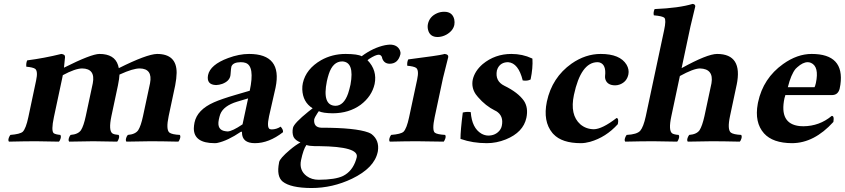

<svg xmlns="http://www.w3.org/2000/svg" viewBox="-20 -718 4294 976"><path d="M253.9 -122.1Q239.3 -53.2 252.9 -41Q261.2 -34.7 286.6 -32.2Q293.5 -23.9 284.2 -4.4Q281.7 0 279.8 2Q193.4 0 163.1 0Q109.4 0 25.4 2Q18.6 -6.3 28.3 -25.4Q30.8 -29.8 32.7 -32.2Q82 -36.1 95.7 -48.3Q111.8 -64.5 124 -122.1L163.6 -309.1Q173.8 -356.4 158.7 -368.2Q147 -376 113.8 -378.9Q111.8 -397 118.2 -411.1Q205.6 -422.4 291.5 -443.8Q312 -441.9 310.5 -426.8Q310.5 -425.3 305.2 -374Q443.4 -443.4 485.4 -443.8Q562 -443.8 580.1 -386.7Q582.5 -378.9 584 -371.6Q725.6 -442.4 778.3 -443.8Q878.4 -443.8 877.9 -347.7Q877.4 -319.3 870.6 -284.2L837.4 -127.9Q822.8 -59.1 841.3 -43.9Q854.5 -34.2 894 -32.2Q900.9 -23.9 891.1 -4.4Q888.7 0 886.7 2Q800.8 0 745.1 0Q705.6 0 622.6 2Q615.7 -6.3 625 -25.4Q627.4 -29.8 629.9 -32.2Q668 -35.2 682.6 -56.2Q696.3 -77.6 707 -127.9L742.7 -294.9Q756.8 -369.1 690.4 -370.1Q655.8 -370.1 590.8 -340.3Q588.4 -339.4 587.4 -338.9Q586.9 -320.3 579.6 -284.2L546.4 -127.9Q530.8 -53.7 551.8 -39.6Q561.5 -33.7 583 -32.2Q589.8 -23.9 580.1 -4.4Q577.6 0 575.7 2Q489.3 0 454.1 0Q414.6 0 331.5 2Q324.7 -6.3 334 -25.4Q336.4 -29.8 338.9 -32.2Q377 -35.2 391.6 -56.2Q405.3 -77.6 416 -127.9L451.7 -294.9Q465.8 -369.1 397.5 -370.1Q361.8 -369.6 299.3 -335.9Q297.4 -325.7 296.4 -321.3Z M1210.4 -48.3 1204.1 -47.9Q1137.7 -2.9 1085.9 8.3Q1077.1 10.3 1071.8 9.8Q964.8 9.8 965.3 -65.9Q965.8 -80.1 968.8 -95.2Q982.4 -160.2 1067.4 -197.8Q1104.5 -214.4 1177.7 -235.8L1249.5 -256.8Q1276.4 -382.3 1228 -398.4Q1218.3 -401.9 1203.1 -401.9Q1164.1 -401.4 1156.2 -379.4Q1154.3 -373.5 1151.9 -339.8Q1151.4 -335 1150.9 -332Q1145 -304.7 1109.4 -291.5Q1093.8 -286.1 1078.6 -285.6Q1028.3 -287.1 1037.6 -336.4Q1048.8 -389.2 1139.6 -422.9Q1195.8 -443.8 1246.1 -443.8Q1416 -443.8 1380.9 -273.4Q1380.4 -271.5 1380.4 -271L1347.7 -127Q1335 -68.4 1352.1 -61.5Q1356.4 -60.1 1361.3 -60.1Q1385.7 -60.5 1406.7 -74.2Q1420.9 -58.1 1418.5 -45.9Q1346.7 9.8 1275.9 9.8Q1210 9.8 1210 -44.9Q1210.4 -46.9 1210.4 -48.3ZM1241.2 -217.8 1185.5 -201.2Q1116.2 -180.2 1099.6 -137.2Q1095.7 -126.5 1092.3 -109.9Q1081.1 -56.2 1127.4 -50.8Q1132.3 -50.3 1137.2 -49.8Q1161.1 -50.8 1212.9 -85.9Z M1761.7 -288.1Q1782.7 -403.3 1719.7 -405.8Q1672.4 -405.8 1651.4 -341.8Q1646 -325.2 1641.6 -305.2Q1616.7 -181.6 1685.1 -180.2Q1727.5 -180.2 1749.5 -242.7Q1756.3 -263.2 1761.7 -288.1ZM1580.6 24.9Q1551.3 24.4 1537.6 19Q1522 40.5 1510.3 96.2Q1499.5 147.5 1539.1 177.2Q1564.5 195.8 1600.1 195.8Q1685.5 195.3 1724.1 176.3Q1771.5 152.3 1790 93.8Q1792 86.9 1793.5 81.1Q1804.7 27.3 1603.5 24.9Q1592.8 24.9 1580.6 24.9ZM1961.4 -394Q1933.1 -394 1923.3 -420.4Q1921.9 -424.8 1921.4 -428.2Q1916.5 -439.5 1905.3 -439.9Q1889.6 -439.9 1856.4 -418.5Q1850.6 -414.6 1848.1 -412.1Q1898.4 -360.4 1884.3 -291Q1870.1 -228 1813 -185.1Q1754.4 -142.6 1671.9 -142.1Q1621.1 -142.6 1600.6 -152.8Q1598.6 -149.9 1594.2 -143.6Q1580.1 -122.6 1577.1 -110.8Q1573.7 -70.3 1613.3 -68.8Q1787.6 -68.8 1853 -44.4Q1863.8 -40 1869.1 -36.1Q1909.2 -4.9 1900.9 50.3Q1900.4 53.2 1899.9 55.2Q1882.8 135.7 1769.5 190.4Q1670.4 237.8 1563 237.8Q1457.5 237.3 1417 205.1Q1384.8 178.7 1398.4 109.4Q1398.9 107.4 1398.9 106Q1402.8 86.9 1453.6 43.9Q1482.4 19.5 1507.3 5.9Q1481 -4.4 1472.2 -22Q1463.9 -42.5 1469.2 -67.9Q1474.1 -91.3 1547.9 -150.9Q1559.6 -160.2 1569.3 -167.5Q1519 -198.7 1516.6 -263.7Q1516.1 -280.3 1519.5 -295.9Q1535.6 -367.7 1612.3 -412.1Q1668.9 -443.8 1736.8 -443.8Q1799.3 -443.4 1818.4 -432.1Q1876.5 -475.6 1937.5 -488.3Q1951.2 -490.7 1961.9 -491.2Q2000 -491.2 2013.2 -461.4Q2017.1 -451.2 2015.6 -442.9Q2003.9 -394.5 1961.4 -394Z M2189.5 -122.1Q2175.8 -57.1 2189.9 -43.9Q2200.7 -34.7 2242.7 -32.2Q2249.5 -23.9 2239.7 -4.4Q2237.3 0 2235.4 2Q2149.4 0 2098.6 0Q2044.9 0 1961.4 2Q1954.6 -6.3 1963.9 -25.4Q1966.3 -29.8 1968.3 -32.2Q2017.6 -36.1 2031.2 -48.3Q2047.4 -64.5 2059.6 -122.1L2100.6 -314Q2110.8 -361.3 2095.2 -373Q2083.5 -380.9 2050.3 -383.8Q2048.3 -401.9 2055.2 -416Q2211.9 -436 2232.9 -441.9Q2236.8 -442.9 2239.3 -443.8Q2260.7 -442.4 2258.3 -426.8Q2257.8 -425.3 2231.9 -321.3ZM2155.3 -596.2Q2163.6 -634.3 2202.1 -650.9Q2218.8 -658.2 2238.3 -658.2Q2279.8 -658.2 2289.1 -619.6Q2292 -605.5 2289.6 -591.8Q2283.2 -561 2248.5 -541.5Q2227.5 -530.3 2205.1 -529.8Q2164.6 -529.8 2155.8 -566.9Q2152.3 -581.5 2155.3 -596.2Z M2332.5 -146Q2356 -151.4 2373 -147.9Q2378.9 -66.9 2427.2 -38.6Q2443.8 -29.3 2461.4 -28.8Q2500 -28.8 2521.5 -57.1Q2528.8 -67.4 2530.8 -78.1Q2541.5 -129.4 2502 -153.3Q2499 -155.3 2496.6 -155.8Q2448.2 -179.7 2409.7 -224.6Q2402.8 -232.4 2398.4 -238.8Q2375 -273.4 2383.3 -314Q2393.6 -357.4 2433.6 -392.1Q2496.1 -443.8 2579.6 -443.8Q2636.2 -443.8 2683.6 -421.4Q2685.5 -420.4 2686.5 -419.9Q2689.5 -373 2677.2 -314Q2661.1 -305.2 2637.2 -309.1Q2615.2 -397.9 2563 -401.9Q2525.9 -401.9 2510.3 -371.6Q2507.3 -365.2 2505.9 -359.9Q2495.6 -305.7 2543.5 -282.2Q2613.8 -248 2643.6 -205.1Q2666.5 -169.9 2655.8 -119.1Q2640.1 -45.4 2551.3 -9.3Q2503.4 9.8 2455.1 9.8Q2383.3 9.8 2323.2 -11.2Q2321.8 -11.7 2320.8 -12.2Q2320.8 -55.2 2332.5 -146Z M3120.6 -86.9Q3060.1 -20 2979.5 2.9Q2954.1 9.8 2933.1 9.8Q2836.4 9.8 2793 -36.6Q2790 -39.6 2788.1 -42Q2739.3 -101.1 2759.8 -201.2Q2786.1 -324.2 2885.3 -394.5Q2956.1 -443.8 3033.7 -443.8Q3131.8 -443.8 3165 -389.2Q3179.2 -364.7 3174.3 -339.8Q3166.5 -302.2 3130.9 -288.6Q3119.1 -284.2 3107.4 -284.2Q3068.8 -284.2 3058.1 -312.5Q3054.7 -321.8 3055.7 -331.1Q3062.5 -389.6 3028.3 -400.4Q3022 -401.9 3015.6 -401.9Q2932.6 -399.9 2897.5 -235.8Q2876 -133.8 2930.2 -85.9Q2959 -61.5 2999 -61Q3041.5 -62 3114.3 -118.2Q3126.5 -116.7 3120.6 -86.9Z M3690.9 -127.9Q3676.3 -59.1 3695.3 -43.9Q3708.5 -34.2 3747.6 -32.2Q3754.4 -23.9 3745.1 -4.4Q3742.7 0 3740.2 2Q3654.3 0 3598.6 0Q3559.1 0 3476.1 2Q3469.2 -6.3 3479 -25.4Q3481.4 -29.8 3483.4 -32.2Q3521.5 -35.2 3536.1 -56.2Q3549.8 -77.6 3561 -127.9L3596.7 -294.9Q3608.9 -368.2 3537.6 -370.1Q3503.9 -369.1 3436 -331.5L3392.6 -127Q3377 -54.2 3397 -40Q3407.2 -33.7 3429.7 -32.2Q3436.5 -23.9 3426.8 -4.4Q3424.3 0 3422.4 2Q3335.9 0 3300.8 0Q3242.2 0 3158.2 2Q3151.4 -6.3 3161.1 -25.4Q3163.6 -29.8 3165.5 -32.2Q3217.8 -34.7 3234.4 -53.2Q3251 -72.8 3262.7 -127L3356 -564.9Q3367.2 -616.7 3357.4 -627.4Q3348.1 -636.2 3303.7 -640.1Q3299.8 -654.3 3307.6 -671.9Q3432.6 -677.2 3501 -698.2Q3515.1 -696.3 3514.2 -685.1Q3513.7 -683.1 3489.7 -583L3444.8 -371.6Q3574.7 -443.4 3625 -443.8Q3757.3 -443.8 3724.6 -286.1Q3724.1 -284.7 3724.1 -284.2Z M3984.9 -274.9H4120.6Q4123 -277.8 4127.4 -295.9Q4145 -379.4 4102.5 -398.4Q4094.2 -401.9 4085.9 -401.9Q4061.5 -401.9 4033.2 -376.5Q4028.3 -371.6 4024.4 -368.2Q4001 -339.8 3984.9 -274.9ZM4208 -128.9Q4221.2 -128.9 4216.8 -102.1Q4216.3 -99.6 4216.3 -98.1Q4118.7 9.3 4006.3 9.8Q3908.2 9.3 3863.8 -40Q3814.5 -95.2 3832 -190.4Q3833 -194.8 3833.5 -198.2Q3859.4 -320.3 3960.9 -392.6Q4032.7 -443.8 4106 -443.8Q4273.9 -443.8 4252 -287.6Q4250.5 -276.4 4248 -266.1Q4239.7 -236.3 4212.4 -234.9H3972.2Q3971.7 -232.4 3970.7 -228.5Q3968.8 -222.2 3967.8 -219.2Q3939.9 -88.4 4044.9 -77.1Q4053.7 -76.2 4063.5 -76.2Q4145.5 -76.7 4208 -128.9Z"/></svg>

Font: Linux Libertine Slanted O
Style: Bold Slanted
Weight: 700
Designer: Philipp H. Poll
Foundry: Philipp H. Poll
Version: Version 5.0.0